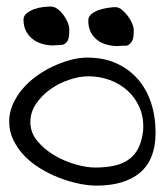

<svg xmlns="http://www.w3.org/2000/svg" viewBox="-20 -581 524 602"><path d="M8.8 -200.2Q8.8 -227.5 20 -253.4Q31.2 -279.3 50.3 -301.8Q69.3 -324.2 94.2 -342.3Q119.1 -360.4 146.5 -373Q173.8 -385.7 201.2 -393.1Q228.5 -400.4 252.9 -400.4Q305.7 -400.4 345.2 -382.3Q384.8 -364.3 412.1 -333Q439.5 -301.8 453.6 -258.8Q467.8 -215.8 467.8 -165Q467.8 -81.1 419.4 -40Q371.1 1 282.2 1Q256.8 1 226.6 -5.4Q196.3 -11.7 166 -23.4Q135.7 -35.2 107.4 -52.2Q79.1 -69.3 57.6 -91.3Q36.1 -113.3 22.5 -140.6Q8.8 -168 8.8 -200.2ZM75.2 -198.2Q75.2 -165 97.2 -138.7Q119.1 -112.3 150.9 -93.8Q182.6 -75.2 217.3 -65.4Q252 -55.7 278.3 -55.7Q309.6 -55.7 335.9 -61Q362.3 -66.4 381.8 -79.6Q401.4 -92.8 413.1 -115.2Q424.8 -137.7 428.7 -170.9Q431.6 -210 418.5 -241.7Q405.3 -273.4 380.9 -295.9Q356.4 -318.4 324.2 -330.1Q292 -341.8 256.8 -341.8Q229.5 -341.8 197.3 -331.1Q165 -320.3 138.2 -301.3Q111.3 -282.2 93.3 -255.9Q75.2 -229.5 75.2 -198.2ZM53.7 -519.5Q53.7 -531.2 64 -539.6Q74.2 -547.9 88.4 -552.7Q102.5 -557.6 116.7 -559.1Q130.9 -560.5 138.7 -560.5Q150.4 -560.5 160.6 -552.7Q170.9 -544.9 179.2 -533.7Q187.5 -522.5 192.4 -510.3Q197.3 -498 197.3 -489.3Q197.3 -481.4 196.8 -474.1Q196.3 -466.8 194.8 -460.4Q193.4 -454.1 188.5 -448.2Q183.6 -442.4 174.8 -440.4Q172.9 -440.4 168.9 -439.9Q165 -439.5 160.6 -439.5Q156.2 -439.5 152.3 -439Q148.4 -438.5 146.5 -438.5Q129.9 -438.5 112.8 -443.4Q95.7 -448.2 83 -458Q70.3 -467.8 62 -482.9Q53.7 -498 53.7 -519.5ZM256.8 -516.6Q256.8 -529.3 267.6 -537.6Q278.3 -545.9 292 -550.3Q305.7 -554.7 319.8 -556.6Q334 -558.6 341.8 -558.6Q352.5 -558.6 362.3 -550.3Q372.1 -542 380.4 -531.2Q388.7 -520.5 394 -508.3Q399.4 -496.1 399.4 -486.3Q399.4 -478.5 398.9 -471.2Q398.4 -463.9 396.5 -457.5Q394.5 -451.2 389.6 -445.8Q384.8 -440.4 377 -437.5Q375 -437.5 371.1 -437.5Q367.2 -437.5 362.8 -437.5Q358.4 -437.5 354 -437Q349.6 -436.5 348.6 -436.5Q332 -436.5 315.4 -440.9Q298.8 -445.3 285.6 -455.1Q272.5 -464.8 264.6 -480Q256.8 -495.1 256.8 -516.6Z"/></svg>

Font: Swanky and Moo Moo
Style: Regular
Weight: 400
Designer: Kimberly Geswein
Foundry: Kimberly Geswein
Version: Version 1.002 2001